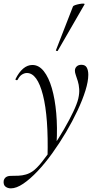

<svg xmlns="http://www.w3.org/2000/svg" viewBox="-78 -751 541 1052"><path d="M-18.2 281Q-36.2 281 -48.3 271.3Q-60.4 261.6 -57.8 239.4Q-51.4 212.6 -18.2 212.6Q2.8 212.6 23.4 211.7Q44 210.8 63.6 205.2Q83.2 199.6 100.6 187.6Q122.6 172.6 151.8 136.1Q181 99.6 213 52.3Q245 5 273.9 -45Q302.8 -95 323.6 -138.9Q344.4 -182.8 351 -211Q357.6 -239.8 355.9 -263.7Q354.2 -287.6 348.3 -306.4Q342.4 -325.2 337.4 -339.4Q332.4 -353.6 332.4 -363.4Q332.4 -377.6 342 -386.8Q351.6 -396 368 -396Q389 -396 397.4 -380.9Q405.8 -365.8 405.8 -341.2Q405.8 -305.2 390.1 -254.7Q374.4 -204.2 346.7 -145.2Q319 -86.2 283.6 -26.4Q248.2 33.4 208.4 88.7Q168.6 144 127.8 187.1Q87 230.2 49.4 255.6Q11.8 281 -18.2 281ZM182.4 113.4Q188.2 -108.4 157.4 -229.7Q126.6 -351 69.4 -351Q56.4 -351 42.8 -342.8Q29.2 -334.6 18.8 -314.4Q16.8 -310.4 11.3 -311.9Q5.8 -313.4 6.8 -317.4Q25.6 -355.4 49 -375.2Q72.4 -395 99.6 -395Q135 -395 162 -360.9Q189 -326.8 206.2 -267.4Q223.4 -208 230.2 -130.4Q237 -52.8 232 35.2ZM238.6 -473Q237.6 -470 232.1 -472Q226.6 -474 228.6 -476L322 -716Q323.8 -719.4 333.9 -723Q344 -726.6 356.8 -729Q369.6 -731.4 378.5 -731.3Q387.4 -731.2 385.2 -727Z"/></svg>

Font: Cormorant Light
Style: Italic
Weight: 300
Italic angle: -10°
Designer: Christian Thalmann (Catharsis Fonts)
Foundry: Catharsis Fonts
Version: Version 4.000